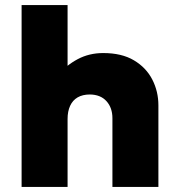

<svg xmlns="http://www.w3.org/2000/svg" viewBox="-20 -740 707 760"><path d="M65.5 0V-720H247.5V-396.5L209 -442Q242 -481.5 287.5 -505.8Q333 -530 388.5 -530Q462 -530 510.2 -501.2Q558.5 -472.5 582.8 -425.2Q607 -378 607 -323V0H425V-272Q425 -313.5 401.5 -339.5Q378 -365.5 336 -366Q307 -366 287.2 -354.5Q267.5 -343 257.5 -321Q247.5 -299 247.5 -269.5V0Z"/></svg>

Font: Geologica Thin Cursive ExtraBold
Style: Regular
Weight: 800
Version: Version 1.010;gftools[0.9.28]